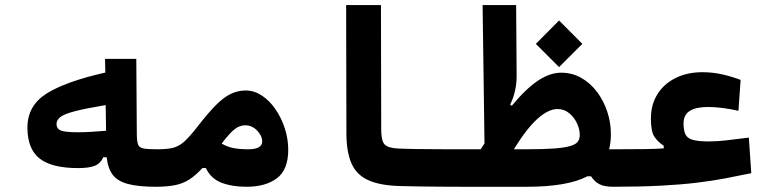

<svg xmlns="http://www.w3.org/2000/svg" viewBox="-20 -713 2970 738"><path d="M280.3 -66.9Q178.7 -66.9 132.1 -103.8Q85.4 -140.6 85.4 -222.7Q85.4 -306.6 158.4 -353Q231.4 -399.4 384.8 -434.1L383.8 -486.8H503.9L505.9 -194.8Q506.3 -168.9 511 -157Q515.6 -145 532.5 -142.1Q549.3 -139.2 585.9 -139.2Q606.4 -139.2 614.5 -120.6Q622.6 -102.1 622.6 -65.9Q622.6 -33.2 613.8 -14.2Q605 4.9 580.1 4.9Q511.7 4.9 471.7 -5.9Q431.6 -16.6 413.1 -41.3Q394.5 -65.9 390.1 -108.4H377Q366.2 -84.5 344.2 -75.7Q322.3 -66.9 280.3 -66.9ZM386.2 -309.1Q307.1 -295.9 266.6 -285.2Q226.1 -274.4 211.7 -262.9Q197.3 -251.5 197.3 -236.8Q197.3 -217.3 215.1 -210.9Q232.9 -204.6 279.8 -204.6Q300.3 -204.6 331.1 -206.3Q361.8 -208 387.7 -210.4Z M577.1 4.9Q564 4.9 557.9 -14.2Q551.8 -33.2 551.8 -65.9Q551.8 -90.3 560.3 -114.7Q568.8 -139.2 585.9 -139.2Q623 -139.2 645.8 -145Q668.5 -150.9 689.5 -169.9Q710.4 -189 741.2 -229Q780.8 -279.8 810.5 -309.6Q840.3 -339.4 867.4 -352.3Q894.5 -365.2 924.8 -365.2Q957 -365.2 986.6 -345.7Q1016.1 -326.2 1038.8 -293.2Q1061.5 -260.3 1074.7 -219.7Q1087.9 -179.2 1087.9 -137.2Q1087.9 -60.5 1044.4 -27.8Q1001 4.9 927.2 4.9Q871.1 4.9 830.6 -11Q790 -26.9 771.5 -66.9H757.8Q732.4 -39.1 707.8 -23.2Q683.1 -7.3 652.3 -1.2Q621.6 4.9 577.1 4.9ZM832 -161.1Q855 -147.9 878.7 -143.6Q902.3 -139.2 933.6 -139.2Q987.8 -139.2 987.8 -169.4Q987.8 -190.9 968.3 -211.2Q948.7 -231.4 922.9 -231.4Q901.4 -231.4 882.1 -216.6Q862.8 -201.7 832 -161.1Z M1752 4.9Q1718.8 4.9 1677 4.6Q1635.3 4.4 1592.5 3.7Q1549.8 2.9 1513.7 2Q1438.5 -0.5 1394.3 -21Q1350.1 -41.5 1331.1 -84.7Q1312 -127.9 1311.5 -198.2L1310.5 -693.4H1444.3L1445.3 -215.3Q1445.3 -171.4 1458.5 -157.7Q1471.7 -144 1509.8 -142.1Q1542.5 -140.6 1585.7 -140.1Q1628.9 -139.6 1674.1 -139.4Q1719.2 -139.2 1757.8 -139.2Q1774.9 -139.2 1783.4 -117.7Q1792 -96.2 1792 -63.5Q1792 -38.6 1782.7 -16.8Q1773.4 4.9 1752 4.9Z M2337.9 4.9Q2302.2 4.9 2283.2 -5.4Q2264.2 -15.6 2252 -35.2L2238.3 -35.6Q2161.6 4.9 2004.9 4.9H1749L1757.8 -139.2H1827.6Q1835 -150.9 1842.3 -161.6L1835 -693.4H1963.9L1965.8 -423.3Q1966.3 -362.3 1940.9 -311L1947.3 -306.6Q2001.5 -372.1 2047.6 -402.8Q2093.8 -433.6 2136.7 -433.6Q2179.2 -433.6 2214.4 -413.6Q2249.5 -393.6 2274.9 -359.6Q2300.3 -325.7 2314.2 -283.7Q2328.1 -241.7 2328.1 -197.8Q2328.1 -165.5 2321.3 -139.2Q2332 -139.2 2343.8 -139.2Q2380.4 -139.2 2380.4 -75.7Q2380.4 -34.2 2367.9 -14.6Q2355.5 4.9 2337.9 4.9ZM1955.1 -139.2H2000.5Q2069.3 -139.2 2110.8 -142.3Q2152.3 -145.5 2173.3 -152.1Q2194.3 -158.7 2201.4 -169.2Q2208.5 -179.7 2208.5 -194.3Q2208.5 -215.8 2197.8 -239Q2187 -262.2 2167.7 -278.1Q2148.4 -293.9 2122.6 -293.9Q2087.9 -293.9 2046.1 -256.6Q2004.4 -219.2 1955.1 -139.2ZM2128.9 -455.1 2039.6 -544.4 2128.9 -634.3 2218.3 -544.4Z M2335.4 4.9 2343.8 -139.2Q2414.6 -139.2 2459 -139.9Q2503.4 -140.6 2531.2 -142.6V-152.8Q2509.3 -167 2495.6 -187Q2481.9 -207 2481.9 -256.8Q2481.9 -310.5 2506.8 -350.6Q2531.7 -390.6 2576.7 -413.1Q2621.6 -435.5 2680.7 -435.5Q2718.3 -435.5 2755.6 -427.2Q2793 -418.9 2826.7 -405.8L2818.4 -287.1Q2788.6 -293.9 2757.8 -297.9Q2727.1 -301.8 2702.1 -301.8Q2655.8 -301.8 2631.6 -286.9Q2607.4 -272 2607.4 -238.8Q2607.4 -211.9 2614.5 -196.8Q2621.6 -181.6 2642.8 -175.5Q2664.1 -169.4 2705.6 -169.4Q2735.8 -169.4 2772.5 -173.6Q2809.1 -177.7 2858.4 -184.1L2867.7 -47.4Q2818.8 -37.1 2768.8 -27.6Q2718.8 -18.1 2658.4 -10.7Q2598.1 -3.4 2519.5 0.7Q2440.9 4.9 2335.4 4.9Z"/></svg>

Font: Cascadia Code PL
Style: Bold
Weight: 700
Monospace: yes
Designer: Aaron Bell
Foundry: Saja Typeworks
Version: Version 2404.023; ttfautohint (v1.8.4)